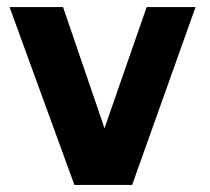

<svg xmlns="http://www.w3.org/2000/svg" viewBox="-20 -522 592 542"><path d="M532 -502 353 0H190L7 -502H158L275 -160L394 -502Z"/></svg>

Font: cwTeXHei
Style: Medium
Weight: 500
Version: Version 1.17